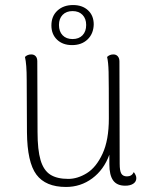

<svg xmlns="http://www.w3.org/2000/svg" viewBox="-20 -730 595 762"><path d="M521 -23Q521 -9 509 -1Q497 7 477 7Q444 7 429 -14Q414 -35 414 -78V-116Q392 -56 346 -22Q300 12 242 12Q161 12 124.5 -37Q88 -86 87 -205L86 -412Q86 -476 79 -504Q89 -514 104 -514Q115 -514 121.5 -507Q128 -500 128 -487L129 -206Q129 -135 141 -94.5Q153 -54 179.5 -37Q206 -20 251 -20Q288 -20 325 -43Q362 -66 387 -120Q412 -174 412 -260Q412 -405 411 -444.5Q410 -484 405 -504Q415 -514 430 -514Q441 -514 447.5 -506.5Q454 -499 454 -486L455 -80Q455 -52 461.5 -41Q468 -30 484 -30Q503 -30 511 -47Q521 -34 521 -23ZM352 -633Q351 -596 327.5 -573.5Q304 -551 266 -551Q229 -551 206.5 -572.5Q184 -594 184 -629Q184 -666 208 -688Q232 -710 270 -710Q307 -710 329.5 -689Q352 -668 352 -633ZM214 -631Q214 -605 228.5 -590Q243 -575 268 -575Q293 -575 307.5 -590Q322 -605 322 -631Q322 -656 307.5 -671Q293 -686 268 -686Q243 -686 228.5 -671Q214 -656 214 -631Z"/></svg>

Font: Arima Madurai ExtraLight
Style: Regular
Weight: 275
Designer: Joana Correia and Natanael Gama
Foundry: NDISCOVER
Version: Version 1.020